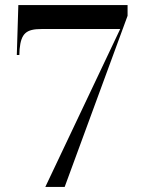

<svg xmlns="http://www.w3.org/2000/svg" viewBox="-20 -734 559 754"><path d="M158 0H234L481 -672V-714H52L46 -518H56L57 -541C63 -603 83 -620 143 -620H452Z"/></svg>

Font: Noto Serif Display SemiCondensed SemiBold
Style: Regular
Weight: 600
Width: 4
Designer: Monotype Design Team
Foundry: Monotype Imaging Inc.
Version: Version 2.009